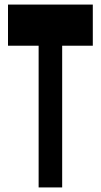

<svg xmlns="http://www.w3.org/2000/svg" viewBox="-20 -820 440 840"><path d="M252 0V-620H386V-800H15V-620H149V0Z"/></svg>

Font: Yard Headline
Style: Regular
Weight: 400
Monospace: yes
Designer: Roman Shamin
Foundry: Evil Martians
Version: Version 1.000